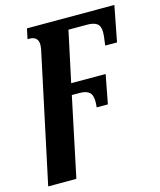

<svg xmlns="http://www.w3.org/2000/svg" viewBox="-115 -619 787 942"><g transform="rotate(-15 278.0 -148.0)"><path d="M153 -421Q155 -437 155 -441Q155 -484 110 -484H101L112 -536H556L521 -355H461L467 -402Q468 -409 468 -421Q468 -453 451.5 -465Q435 -477 403 -477H307L252 -220H427L399 -73H342L344 -95Q345 -135 329 -149Q313 -163 279 -163H240L155 240H12Z"/></g></svg>

Font: Noto Serif Narrow
Style: Bold Italic
Weight: 700
Width: 4
Italic angle: -12°
Designer: Monotype Design Team
Foundry: Monotype Imaging Inc.
Version: Version 1.001